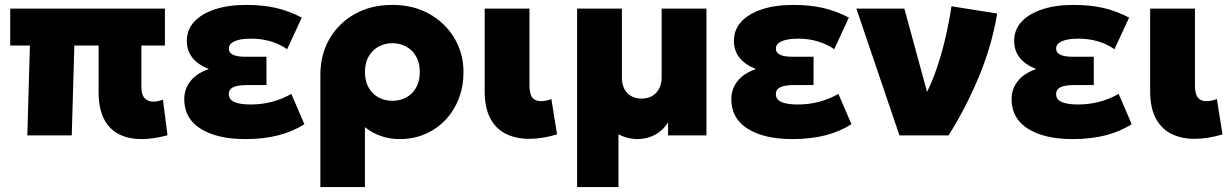

<svg xmlns="http://www.w3.org/2000/svg" viewBox="-20 -550 5002 780"><path d="M555 15Q515 15 483 3.8Q451 -7.5 428 -30.5Q405 -53.5 392.8 -89.8Q380.5 -126 380.5 -176.5V-365H282L271.5 0H91L101.5 -365H21.5V-515H650V-365H554.5V-194.5Q554.5 -164.5 568 -150.8Q581.5 -137 603 -137Q612 -137 621.8 -139.2Q631.5 -141.5 642 -145L660.5 -0.5Q632.5 7 605.8 11Q579 15 555 15Z M977 15Q861.5 15 795 -27Q728.5 -69 728.5 -147Q728.5 -188.5 753.8 -220.5Q779 -252.5 828.5 -269.5Q783.5 -287.5 761.2 -316Q739 -344.5 739 -384.5Q739 -429 768.8 -461.5Q798.5 -494 852.8 -512Q907 -530 979 -530Q1047 -530 1100.2 -518Q1153.5 -506 1206 -478.5L1146.5 -350Q1117 -371 1079.5 -382Q1042 -393 1000.5 -393Q972.5 -393 952.2 -388.5Q932 -384 920.8 -375.2Q909.5 -366.5 909.5 -352.5Q909.5 -336 926.2 -327.8Q943 -319.5 975.5 -319.5H1062.5V-204.5H982.5Q959 -204.5 942.5 -200.8Q926 -197 917.8 -189Q909.5 -181 909.5 -167.5Q909.5 -145.5 932.5 -135.5Q955.5 -125.5 998 -125.5Q1043 -125.5 1084.2 -136.2Q1125.5 -147 1163.5 -168.5L1216.5 -45.5Q1170 -15.5 1110.2 -0.2Q1050.5 15 977 15Z M1281.5 210V-246Q1281.5 -327.5 1318.2 -391.5Q1355 -455.5 1420.8 -492.8Q1486.5 -530 1574 -530Q1660 -530 1725 -493Q1790 -456 1826.5 -394Q1863 -332 1863 -257.5Q1863 -199.5 1844 -150Q1825 -100.5 1790.2 -63.5Q1755.5 -26.5 1708 -5.8Q1660.5 15 1603.5 15Q1564 15 1528 2.8Q1492 -9.5 1462.5 -33.5V210ZM1574 -140.5Q1606 -140.5 1631.5 -154.8Q1657 -169 1671.2 -195.2Q1685.5 -221.5 1685.5 -257.5Q1685.5 -293.5 1671 -319.8Q1656.5 -346 1631 -360.2Q1605.5 -374.5 1574 -374.5Q1542.5 -374.5 1517.2 -360.2Q1492 -346 1477.2 -319.8Q1462.5 -293.5 1462.5 -257.5Q1462.5 -221.5 1477 -195.2Q1491.5 -169 1516.8 -154.8Q1542 -140.5 1574 -140.5Z M2130 14Q2075.5 14 2034.8 -6.5Q1994 -27 1971.5 -69.8Q1949 -112.5 1949 -179.5V-515H2131V-202.5Q2131 -167.5 2143 -153.2Q2155 -139 2177.5 -139Q2187 -139 2197.8 -141.2Q2208.5 -143.5 2220 -147.5L2243 -4Q2212.5 5 2184.2 9.5Q2156 14 2130 14Z M2324.5 210V-515H2506.5V-234Q2506.5 -195.5 2528.2 -172.5Q2550 -149.5 2587 -149.5Q2611.5 -149.5 2629.8 -160.2Q2648 -171 2658 -190.5Q2668 -210 2668 -235.5V-515H2850V0H2694V-52.5Q2670.5 -17 2638.2 -1Q2606 15 2570.5 15Q2550.5 15 2530.5 10Q2510.5 5 2492.5 -4.5V210Z M3199.5 15Q3084 15 3017.5 -27Q2951 -69 2951 -147Q2951 -188.5 2976.2 -220.5Q3001.5 -252.5 3051 -269.5Q3006 -287.5 2983.8 -316Q2961.5 -344.5 2961.5 -384.5Q2961.5 -429 2991.2 -461.5Q3021 -494 3075.2 -512Q3129.5 -530 3201.5 -530Q3269.5 -530 3322.8 -518Q3376 -506 3428.5 -478.5L3369 -350Q3339.5 -371 3302 -382Q3264.5 -393 3223 -393Q3195 -393 3174.8 -388.5Q3154.5 -384 3143.2 -375.2Q3132 -366.5 3132 -352.5Q3132 -336 3148.8 -327.8Q3165.5 -319.5 3198 -319.5H3285V-204.5H3205Q3181.5 -204.5 3165 -200.8Q3148.5 -197 3140.2 -189Q3132 -181 3132 -167.5Q3132 -145.5 3155 -135.5Q3178 -125.5 3220.5 -125.5Q3265.5 -125.5 3306.8 -136.2Q3348 -147 3386 -168.5L3439 -45.5Q3392.5 -15.5 3332.8 -0.2Q3273 15 3199.5 15Z M3634 0 3459 -515H3654L3767 -100L3724.5 -137Q3754 -186 3777.8 -250.8Q3801.5 -315.5 3818.5 -386.8Q3835.5 -458 3845.5 -524.5L4031 -495Q4010 -367 3957.5 -240.2Q3905 -113.5 3833.5 0Z M4338 15Q4222.5 15 4156 -27Q4089.5 -69 4089.5 -147Q4089.5 -188.5 4114.8 -220.5Q4140 -252.5 4189.5 -269.5Q4144.5 -287.5 4122.2 -316Q4100 -344.5 4100 -384.5Q4100 -429 4129.8 -461.5Q4159.5 -494 4213.8 -512Q4268 -530 4340 -530Q4408 -530 4461.2 -518Q4514.5 -506 4567 -478.5L4507.5 -350Q4478 -371 4440.5 -382Q4403 -393 4361.5 -393Q4333.5 -393 4313.2 -388.5Q4293 -384 4281.8 -375.2Q4270.5 -366.5 4270.5 -352.5Q4270.5 -336 4287.2 -327.8Q4304 -319.5 4336.5 -319.5H4423.5V-204.5H4343.5Q4320 -204.5 4303.5 -200.8Q4287 -197 4278.8 -189Q4270.5 -181 4270.5 -167.5Q4270.5 -145.5 4293.5 -135.5Q4316.5 -125.5 4359 -125.5Q4404 -125.5 4445.2 -136.2Q4486.5 -147 4524.5 -168.5L4577.5 -45.5Q4531 -15.5 4471.2 -0.2Q4411.5 15 4338 15Z M4833.5 14Q4779 14 4738.2 -6.5Q4697.5 -27 4675 -69.8Q4652.5 -112.5 4652.5 -179.5V-515H4834.5V-202.5Q4834.5 -167.5 4846.5 -153.2Q4858.5 -139 4881 -139Q4890.5 -139 4901.2 -141.2Q4912 -143.5 4923.5 -147.5L4946.5 -4Q4916 5 4887.8 9.5Q4859.5 14 4833.5 14Z"/></svg>

Font: Geologica Cursive ExtraBold
Style: Regular
Weight: 800
Designer: Sindre Bremnes, Frode Helland
Foundry: Monokrom Skriftforlag AS
Version: Version 1.010;gftools[0.9.28]